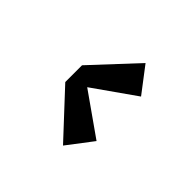

<svg xmlns="http://www.w3.org/2000/svg" viewBox="-23 -841 421 421"><g transform="rotate(-45 188.0 -630.0)"><path d="M316 -605 214 -700H162L60 -605L119 -560L188 -658L257 -560Z"/></g></svg>

Font: Space Cowgirl Black
Style: Regular
Weight: 900
Designer: Valery Marier
Foundry: Valery Marier
Version: Version 1.000;hotconv 1.0.109;makeotfexe 2.5.65596